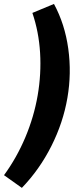

<svg xmlns="http://www.w3.org/2000/svg" viewBox="-74 -754 392 957"><path d="M262 -266.2Q240.8 -142.6 181.9 -25.7Q123 91.2 35 182.4L-54 119.2Q9.6 32 52.5 -70Q95.4 -172 113.8 -278.8Q132.2 -386 125.8 -490.9Q119.4 -595.8 87.4 -689.6L195 -734.4Q249.4 -633.8 266.3 -511.3Q283.2 -388.8 262 -266.2Z"/></svg>

Font: Fixel Italic Variable 20240409 Display Thin
Style: Italic
Weight: 100
Italic angle: -10°
Designer: AlfaBravo + MacPaw
Foundry: Kyrylo Tkachov, Marchela Mozhyna, Serhii Makarenko, Maria Weinstein, Zakhar Kryvoshyya
Version: Version 1.211;Glyphs 3.2 (3225)